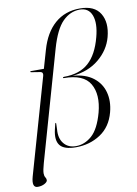

<svg xmlns="http://www.w3.org/2000/svg" viewBox="-117 -775 728 1021"><g transform="rotate(-10 247.0 -264.0)"><path d="M-14.5 124 133.5 -393.5Q136 -401.5 133.5 -408.2Q131 -415 117.5 -416.5L74 -423.5Q69 -424 69.5 -427Q70 -429.5 74.5 -429.5H143.5L171.5 -526.5Q197 -616.5 252 -664.5Q307 -712.5 387.5 -712.5Q466 -712.5 496.2 -662.8Q526.5 -613 506.5 -537Q488.5 -469.5 430.8 -421.8Q373 -374 288 -366.5Q356.5 -361 397.8 -329.2Q439 -297.5 452.2 -248.2Q465.5 -199 450 -140.5Q430 -65 372.2 -27Q314.5 11 239.5 11Q176 11 154 -16.8Q132 -44.5 145 -101Q150.5 -126 152.2 -130.8Q154 -135.5 155 -135.5Q157.5 -135.5 157.5 -132L156.5 -99.5Q152.5 -52 175.8 -23.5Q199 5 241 5Q287.5 5 326.8 -29.5Q366 -64 389.5 -149.5Q414.5 -244 380 -303.2Q345.5 -362.5 239.5 -362.5Q234 -362.5 235.5 -365.5Q236 -369 241.5 -369Q326 -369 374.8 -412.8Q423.5 -456.5 447 -546.5Q466.5 -619.5 450 -663Q433.5 -706.5 385.5 -706.5Q334 -706.5 293.2 -665.8Q252.5 -625 224 -525.5L56 64.5Q45.5 101.5 45.5 118Q45.5 132 50.8 139.8Q56 147.5 56 155.5Q56 165.5 40.2 174.2Q24.5 183 3 183Q-31 183 -14.5 124Z"/></g></svg>

Font: Fraunces 144pt S000 Light
Style: Italic
Weight: 300
Italic angle: -16°
Version: Version 1.000; ttfautohint (v1.8.3)